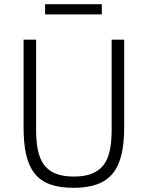

<svg xmlns="http://www.w3.org/2000/svg" viewBox="-20 -888 708 920"><path d="M153 -698V-267C153 -190 164 -133 192 -97C220 -60 266 -42 334 -42C402 -42 447 -60 476 -97C504 -133 515 -190 515 -267V-698H575V-280C575 -177 559 -105 521 -58C483 -10 421 12 332 12C243 12 182 -10 145 -58C108 -105 93 -177 93 -280V-698ZM196 -868H468V-819H196Z"/></svg>

Font: Plexus Sans Light
Style: Regular
Weight: 300
Version: Version 2.001;PS 002.001;hotconv 1.0.70;makeotf.lib2.5.58329